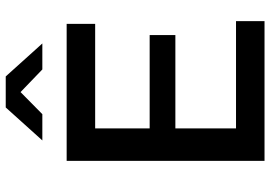

<svg xmlns="http://www.w3.org/2000/svg" viewBox="-160 -806 966 687"><g transform="rotate(-90 323.5 -463.0)"><path d="M207 -102H591V0H91V-708H581V-606H207V-411H541V-319H207ZM258 -795H164L282 -926H393L511 -795H418L337 -873Z"/></g></svg>

Font: Metropolitano Medium
Style: Regular
Weight: 500
Designer: Fonts by Alex Slobzheninov & Chris M. Simpson / Changes by Cristiano Sobral
Foundry: Fonts by Alex Slobzheninov & Chris M. Simpson / Changes by Cristiano Sobral
Version: Version 1.00;August 30, 2020;FontCreator 13.0.0.2681 64-bit